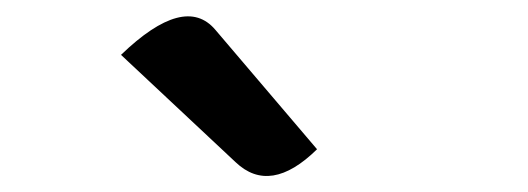

<svg xmlns="http://www.w3.org/2000/svg" viewBox="-20 -886 654 238"><path d="M373 -701Q315 -644 272 -685L130 -818Q209 -894 247 -849L373 -701Z"/></svg>

Font: Swei Half Moon CJK TC
Style: Medium
Weight: 500
Version: Version 2.125